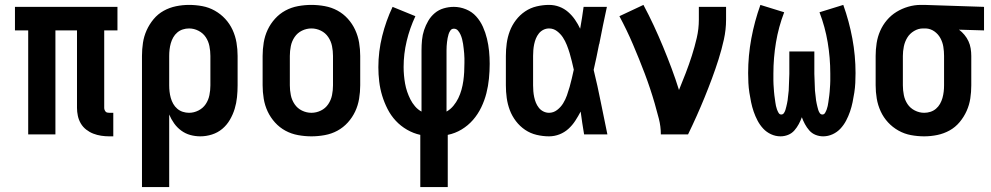

<svg xmlns="http://www.w3.org/2000/svg" viewBox="-20 -548 4040 783"><path d="M442 8H425Q409 8 392.5 5.5Q376 3 360.5 -3Q345 -9 331.5 -19.5Q318 -30 309.5 -44.5Q301 -59 297.5 -75.5Q294 -92 294 -108V-424H206V0H95V-424H41V-520H459V-424H405V-108Q405 -104 406.5 -100Q408 -96 410.5 -93Q413 -90 417 -89Q421 -88 425 -88H442Z M559 215V-320Q559 -347 563 -373.5Q567 -400 578 -424.5Q589 -449 606.5 -470Q624 -491 647.5 -504Q671 -517 697.5 -522.5Q724 -528 751 -528Q778 -528 805 -523Q832 -518 856 -504.5Q880 -491 898.5 -471Q917 -451 928.5 -426Q940 -401 944.5 -374Q949 -347 949 -320V-200Q949 -176 946.5 -151.5Q944 -127 937 -104Q930 -81 917.5 -59.5Q905 -38 886.5 -22.5Q868 -7 844.5 0.5Q821 8 797 8Q776 8 756 2.5Q736 -3 719 -15.5Q702 -28 690 -45Q678 -62 670 -81V215ZM751 -88Q771 -88 789.5 -97.5Q808 -107 819 -123.5Q830 -140 834 -160Q838 -180 838 -200V-320Q838 -340 834 -360Q830 -380 819 -396.5Q808 -413 789.5 -422.5Q771 -432 751 -432Q738 -432 725.5 -428Q713 -424 703 -415.5Q693 -407 686.5 -395.5Q680 -384 676.5 -371.5Q673 -359 671.5 -346Q670 -333 670 -320V-200Q670 -187 671.5 -174Q673 -161 676.5 -148.5Q680 -136 686.5 -124.5Q693 -113 703 -104.5Q713 -96 725.5 -92Q738 -88 751 -88Z M1250 8Q1223 8 1195.5 3Q1168 -2 1144 -15Q1120 -28 1101.5 -48.5Q1083 -69 1071.5 -93.5Q1060 -118 1055.5 -145.5Q1051 -173 1051 -200V-320Q1051 -347 1055.5 -374.5Q1060 -402 1071.5 -426.5Q1083 -451 1101.5 -471.5Q1120 -492 1144 -505Q1168 -518 1195.5 -523Q1223 -528 1250 -528Q1277 -528 1304.5 -523Q1332 -518 1356 -505Q1380 -492 1398.5 -471.5Q1417 -451 1428.5 -426Q1440 -401 1444.5 -374Q1449 -347 1449 -320V-200Q1449 -173 1444.5 -145.5Q1440 -118 1428.5 -93.5Q1417 -69 1398.5 -48.5Q1380 -28 1356 -15Q1332 -2 1304.5 3Q1277 8 1250 8ZM1250 -88Q1270 -88 1288.5 -97Q1307 -106 1318.5 -123Q1330 -140 1334 -160Q1338 -180 1338 -200V-320Q1338 -340 1334 -360Q1330 -380 1318.5 -397Q1307 -414 1288.5 -423Q1270 -432 1250 -432Q1230 -432 1211.5 -423Q1193 -414 1181.5 -397Q1170 -380 1166 -360Q1162 -340 1162 -320V-200Q1162 -180 1166 -160Q1170 -140 1181.5 -123Q1193 -106 1211.5 -97Q1230 -88 1250 -88Z M1694 215V2Q1666 -4 1640 -19Q1614 -34 1594 -55.5Q1574 -77 1560.5 -103.5Q1547 -130 1538.5 -158Q1530 -186 1526.5 -215.5Q1523 -245 1523 -274Q1523 -338 1538.5 -400.5Q1554 -463 1581 -520L1674 -482Q1651 -433 1638.5 -380.5Q1626 -328 1626 -275Q1626 -258 1627.5 -241Q1629 -224 1632 -207Q1635 -190 1640.5 -174Q1646 -158 1653.5 -143Q1661 -128 1672.5 -114.5Q1684 -101 1699 -93V-343Q1699 -364 1701 -385Q1703 -406 1709.5 -425.5Q1716 -445 1726.5 -463Q1737 -481 1753 -494.5Q1769 -508 1789.5 -514Q1810 -520 1831 -520Q1856 -520 1880.5 -510Q1905 -500 1922 -481Q1939 -462 1949.5 -438.5Q1960 -415 1966 -390Q1972 -365 1974.5 -339.5Q1977 -314 1977 -288Q1977 -258 1974 -227.5Q1971 -197 1963.5 -167.5Q1956 -138 1942.5 -110Q1929 -82 1909 -59Q1889 -36 1862.5 -20Q1836 -4 1806 2V215ZM1801 -93Q1817 -102 1829 -116.5Q1841 -131 1849 -147.5Q1857 -164 1862 -182Q1867 -200 1869.5 -218Q1872 -236 1873 -254Q1874 -272 1874 -291Q1874 -300 1874 -310Q1874 -320 1873 -330Q1872 -340 1871 -349.5Q1870 -359 1868.5 -369Q1867 -379 1864.5 -388.5Q1862 -398 1858 -407Q1854 -416 1847.5 -423.5Q1841 -431 1831 -431Q1822 -431 1817 -424Q1812 -417 1809.5 -409Q1807 -401 1805.5 -393Q1804 -385 1803 -376.5Q1802 -368 1801.5 -360Q1801 -352 1801 -343Z M2219 8Q2194 8 2168.5 2Q2143 -4 2121.5 -18.5Q2100 -33 2084 -54Q2068 -75 2059 -99Q2050 -123 2046.5 -148.5Q2043 -174 2043 -200V-320Q2043 -346 2046.5 -371.5Q2050 -397 2059 -421Q2068 -445 2084 -466Q2100 -487 2121.5 -501.5Q2143 -516 2168.5 -522Q2194 -528 2219 -528Q2241 -528 2261 -520.5Q2281 -513 2297 -499Q2313 -485 2325 -467.5Q2337 -450 2346 -431Q2350 -453 2353.5 -475.5Q2357 -498 2360 -520H2455Q2447 -482 2439 -444.5Q2431 -407 2424 -369L2423 -367Q2418 -341 2412.5 -315Q2407 -289 2401 -263Q2417 -198 2430 -132Q2443 -66 2457 0H2362Q2358 -23 2354.5 -46.5Q2351 -70 2348 -93Q2338 -74 2326 -55.5Q2314 -37 2298 -22.5Q2282 -8 2261.5 0Q2241 8 2219 8ZM2219 -88Q2237 -88 2252 -99.5Q2267 -111 2276.5 -126.5Q2286 -142 2292 -159Q2298 -176 2303 -193.5Q2308 -211 2312 -228.5Q2316 -246 2320 -264Q2316 -281 2312 -298Q2308 -315 2303 -331.5Q2298 -348 2291.5 -364.5Q2285 -381 2275.5 -395.5Q2266 -410 2251.5 -421Q2237 -432 2219 -432Q2207 -432 2196 -426.5Q2185 -421 2177.5 -411.5Q2170 -402 2165.5 -391Q2161 -380 2158.5 -368Q2156 -356 2155 -344Q2154 -332 2154 -320V-200Q2154 -188 2155 -176Q2156 -164 2158.5 -152Q2161 -140 2165.5 -129Q2170 -118 2177.5 -108.5Q2185 -99 2196 -93.5Q2207 -88 2219 -88Z M2675 0Q2675 -32 2667 -63.5Q2659 -95 2650 -126Q2641 -157 2631 -187Q2621 -217 2609.5 -247.5Q2598 -278 2586 -307.5Q2574 -337 2561.5 -366.5Q2549 -396 2535 -425Q2521 -454 2506 -482L2604 -528Q2626 -487 2646 -444Q2666 -401 2684 -357.5Q2702 -314 2718.5 -270Q2735 -226 2749 -181Q2763 -215 2776.5 -250Q2790 -285 2801.5 -321Q2813 -357 2821.5 -393.5Q2830 -430 2830 -468V-520H2941V-468Q2941 -427 2932 -386.5Q2923 -346 2910.5 -306.5Q2898 -267 2883.5 -228Q2869 -189 2853.5 -151Q2838 -113 2821 -75Q2804 -37 2786 0Z M3163 8Q3143 8 3124.5 -0.5Q3106 -9 3092.5 -23.5Q3079 -38 3069.5 -56Q3060 -74 3053.5 -93Q3047 -112 3043 -131.5Q3039 -151 3036 -170.5Q3033 -190 3032 -210Q3031 -230 3031 -250Q3031 -321 3044 -391Q3057 -461 3081 -528L3178 -498Q3155 -438 3144.5 -375Q3134 -312 3134 -248Q3134 -241 3134 -233.5Q3134 -226 3134 -218.5Q3134 -211 3134.5 -203.5Q3135 -196 3135.5 -189Q3136 -182 3136.5 -174.5Q3137 -167 3138 -159.5Q3139 -152 3140 -145Q3141 -138 3142 -130.5Q3143 -123 3144.5 -116Q3146 -109 3148.5 -102Q3151 -95 3155 -88Q3159 -81 3166 -81Q3173 -81 3177 -87Q3181 -93 3183 -99.5Q3185 -106 3186.5 -112.5Q3188 -119 3189.5 -125.5Q3191 -132 3192 -139Q3193 -146 3193.5 -152.5Q3194 -159 3195 -165.5Q3196 -172 3196.5 -179Q3197 -186 3197 -192.5Q3197 -199 3197.5 -206Q3198 -213 3198 -219.5Q3198 -226 3198.5 -233Q3199 -240 3199 -246.5Q3199 -253 3199 -260V-338H3301V-260Q3301 -253 3301 -246.5Q3301 -240 3301.5 -233Q3302 -226 3302 -219.5Q3302 -213 3302.5 -206Q3303 -199 3303 -192.5Q3303 -186 3303.5 -179Q3304 -172 3305 -165.5Q3306 -159 3306.5 -152.5Q3307 -146 3308 -139Q3309 -132 3310.5 -125.5Q3312 -119 3313.5 -112.5Q3315 -106 3317 -99.5Q3319 -93 3323 -87Q3327 -81 3334 -81Q3341 -81 3345 -88Q3349 -95 3351.5 -102Q3354 -109 3355.5 -116Q3357 -123 3358 -130.5Q3359 -138 3360 -145Q3361 -152 3362 -159.5Q3363 -167 3363.5 -174.5Q3364 -182 3364.5 -189Q3365 -196 3365.5 -203.5Q3366 -211 3366 -218.5Q3366 -226 3366 -233.5Q3366 -241 3366 -248Q3366 -312 3355.5 -375Q3345 -438 3322 -498L3419 -528Q3443 -461 3456 -391Q3469 -321 3469 -250Q3469 -230 3468 -210Q3467 -190 3464 -170.5Q3461 -151 3457 -131.5Q3453 -112 3446.5 -93Q3440 -74 3430.5 -56Q3421 -38 3407.5 -23.5Q3394 -9 3375.5 -0.5Q3357 8 3337 8Q3321 8 3306 2Q3291 -4 3280.5 -16Q3270 -28 3262.5 -42Q3255 -56 3250 -70Q3245 -56 3237.5 -42Q3230 -28 3219.5 -16Q3209 -4 3194 2Q3179 8 3163 8Z M3749 8Q3722 8 3695 3Q3668 -2 3644 -15.5Q3620 -29 3601.5 -49Q3583 -69 3571.5 -94Q3560 -119 3555.5 -146Q3551 -173 3551 -200V-320Q3551 -346 3555 -372Q3559 -398 3569.5 -422Q3580 -446 3597 -466Q3614 -486 3636 -499.5Q3658 -513 3683.5 -520.5Q3709 -528 3735 -528H3750L3993 -520V-424L3891 -427Q3903 -418 3913 -406Q3923 -394 3929.5 -380Q3936 -366 3938.5 -350.5Q3941 -335 3941 -320V-200Q3941 -173 3937 -146.5Q3933 -120 3922 -95.5Q3911 -71 3893.5 -50Q3876 -29 3852.5 -16Q3829 -3 3802.5 2.5Q3776 8 3749 8ZM3749 -88Q3762 -88 3774.5 -92Q3787 -96 3797 -104.5Q3807 -113 3813.5 -124.5Q3820 -136 3823.5 -148.5Q3827 -161 3828.5 -174Q3830 -187 3830 -200V-320Q3830 -339 3827 -357.5Q3824 -376 3815 -392.5Q3806 -409 3790.5 -420Q3775 -431 3756 -432H3744Q3725 -432 3707.5 -421.5Q3690 -411 3680 -394.5Q3670 -378 3666 -358.5Q3662 -339 3662 -320V-200Q3662 -180 3666 -160Q3670 -140 3681 -123.5Q3692 -107 3710.5 -97.5Q3729 -88 3749 -88Z"/></svg>

Font: Iosevka Term
Style: Bold
Weight: 700
Monospace: yes
Designer: Belleve Invis
Foundry: Belleve Invis
Version: Version 30.0.1